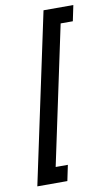

<svg xmlns="http://www.w3.org/2000/svg" viewBox="-89 -784 490 869"><g transform="rotate(-10 156.5 -350.0)"><path d="M10 40 176 -740H313L298 -668H242L107 -32H163L148 40Z"/></g></svg>

Font: PTCRaleway Medium
Style: Italic
Weight: 500
Italic angle: -12°
Designer: Matt McInerney, Pablo Impallari, Rodrigo Fuenzalida
Foundry: Matt McInerney, Pablo Impallari, Rodrigo Fuenzalida
Version: Version 3.000g; ttfautohint (v1.5) -l 8 -r 28 -G 28 -x 14 -D